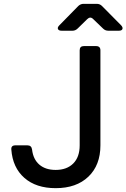

<svg xmlns="http://www.w3.org/2000/svg" viewBox="-20 -970 658 1000"><path d="M270 10Q168 10 107 -43.5Q46 -97 39 -191Q37 -213 60 -213H123Q144 -213 147 -191Q153 -140 185 -112.5Q217 -85 270 -85Q328 -85 361.5 -118.5Q395 -152 395 -213V-708Q395 -730 417 -730H480Q503 -730 503 -708V-213Q503 -110 440.5 -50Q378 10 270 10ZM301 -810Q286 -810 282 -818.5Q278 -827 289 -838L388 -939Q400 -950 415 -950H484Q500 -950 511 -939L611 -838Q621 -827 617.5 -818.5Q614 -810 599 -810H544Q528 -810 517 -821L465 -871Q450 -886 434 -870L385 -822Q373 -810 358 -810Z"/></svg>

Font: Pitagon Sans Mono SemiBold
Style: Regular
Weight: 600
Monospace: yes
Designer: Travis Tran
Foundry: Pitagon
Version: Version 1.001; ttfautohint (v1.8.4.7-5d5b);gftools[0.9.26]